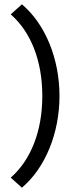

<svg xmlns="http://www.w3.org/2000/svg" viewBox="-20 -758 342 894"><path d="M30 69 82 116C192 23 257 -140 257 -311C257 -483 192 -645 82 -738L30 -691C125 -608 177 -473 177 -311C177 -150 125 -14 30 69Z"/></svg>

Font: MV Cash
Style: Regular
Weight: 400
Designer: Rodrigo Fuenzalida
Foundry: fragTYPE
Version: Version 1.100;Glyphs 3.1.2 (3151)